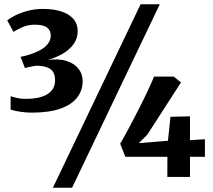

<svg xmlns="http://www.w3.org/2000/svg" viewBox="-20 -835 1004 906"><path d="M129.5 -303.5Q103.5 -303.5 75 -307.8Q46.5 -312 30 -318V-381Q45.5 -376 62.5 -372.2Q79.5 -368.5 101 -368.5Q149.5 -368.5 180.2 -379.5Q211 -390.5 225.5 -410Q240 -429.5 240 -454.5Q240 -478.5 231.8 -493.5Q223.5 -508.5 203.8 -516.5Q184 -524.5 150 -525Q144 -524 133.8 -522Q123.5 -520 113.5 -517.8Q103.5 -515.5 97.5 -514L77 -567Q92 -569.5 107.8 -574Q123.5 -578.5 138 -584Q181.5 -600.5 200.5 -621.8Q219.5 -643 219.5 -666Q219.5 -685.5 210.2 -697Q201 -708.5 184.5 -713.5Q168 -718.5 145.5 -718.5Q111 -718.5 84.5 -706.2Q58 -694 43.5 -684.5L14 -739Q27.5 -750 52.5 -762.5Q77.5 -775 111.2 -784Q145 -793 182.5 -793Q229.5 -793 266.5 -781.8Q303.5 -770.5 325 -747.2Q346.5 -724 346.5 -687.5Q346.5 -654.5 328 -628Q309.5 -601.5 278 -582.8Q246.5 -564 207 -552.5Q260.5 -559 296.8 -546.5Q333 -534 351.5 -509.2Q370 -484.5 370 -453.5Q370.5 -410 345 -376Q319.5 -342 266.2 -322.8Q213 -303.5 129.5 -303.5ZM643.5 -815H734L320 51H229.5ZM769.5 0 770 -95H571.5L547 -157Q564 -185.5 586 -226.5Q608 -267.5 631.2 -313Q654.5 -358.5 674.5 -400.8Q694.5 -443 707 -473.5H800L834 -446L675 -199.5L635 -159.5L772.5 -171L784.5 -284L876.5 -286V-173.5L947 -178V-95H876.5V0Z"/></svg>

Font: Merriweather 24pt ExtraBold
Style: Regular
Weight: 800
Version: Version 2.100